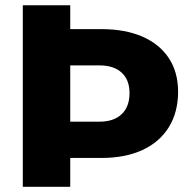

<svg xmlns="http://www.w3.org/2000/svg" viewBox="-20 -721 729 741"><path d="M371.3 -608.6Q463.4 -608.6 529.7 -579.6Q596 -550.6 631.6 -496.6Q667.3 -442.6 667.3 -367Q667.3 -287.9 631.6 -230.2Q596 -172.6 529.7 -142Q463.4 -111.4 371.3 -111.4H240.9V-251.4H363.4Q419.3 -251.4 449.6 -280.4Q479.9 -309.3 479.9 -361.7Q479.9 -412.7 449.6 -440.6Q419.3 -468.6 363.4 -468.6H240.4L215.3 -608.6ZM68 -700.6H251.1V0H68Z"/></svg>

Font: Alexandria
Style: Regular
Weight: 400
Designer: Mohamed Gaber
Foundry: Kief Type Foundry
Version: Version 5.100